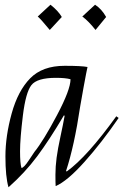

<svg xmlns="http://www.w3.org/2000/svg" viewBox="-20 -779 523 814"><path d="M254 -500Q326 -500 351 -495L345 -466Q336 -420 320 -328Q295 -160 260 -54L263 -52Q350 -115 473 -286L483 -279Q411 -174 338 -92.5Q265 -11 216 10Q215 -2 215 -37.5Q215 -73 220 -110.5Q225 -148 236.5 -201Q248 -254 254 -288L251 -290Q189 -185 137 -115.5Q85 -46 16 15Q3 -30 3 -116Q3 -202 29.5 -298Q56 -394 108 -447Q160 -500 254 -500ZM71 -67Q81 -67 103 -100.5Q125 -134 126 -135Q164 -182 221.5 -290.5Q279 -399 279 -443Q258 -449 217 -449Q137 -449 113 -418Q89 -387 77 -289Q65 -191 65 -138Q65 -85 71 -67ZM140 -709 194 -759Q227 -733 242 -707L191 -652Q154 -697 140 -709ZM329 -709 383 -759Q411 -741 430 -707L385 -652Q355 -690 329 -709Z"/></svg>

Font: Felipa
Style: Regular
Weight: 400
Designer: Javier Alcaraz
Foundry: Fontstage
Version: Version 1.001